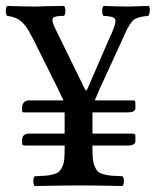

<svg xmlns="http://www.w3.org/2000/svg" viewBox="-21 -622 523 644"><path d="M433.1 -168.9V-146Q430.2 -133.8 407.2 -133.8H289.1V-126Q289.1 -103.5 290.5 -88.9Q292 -74.2 296.9 -63.2Q301.8 -52.2 307.6 -46.6Q313.5 -41 326.9 -37.4Q340.3 -33.7 353.3 -32.7Q366.2 -31.7 390.1 -30.8Q394.5 -26.4 394.5 -14.4Q394.5 -2.4 390.1 2Q296.4 0 259.8 0H242.2Q196.8 0 95.2 2Q90.8 -2.4 90.8 -14.4Q90.8 -26.4 95.2 -30.8Q119.1 -31.7 132.1 -32.7Q145 -33.7 158.2 -37.4Q171.4 -41 177.2 -46.6Q183.1 -52.2 188.2 -63.2Q193.4 -74.2 194.6 -88.9Q195.8 -103.5 195.8 -126V-133.8H61Q59.1 -133.8 54.2 -136.2Q53.2 -137.2 53.2 -142.1V-152.8Q53.2 -171.4 73.2 -173.8H195.8V-245.1H61Q56.2 -245.1 54.2 -246.1Q53.2 -248 53.2 -252V-263.2Q53.2 -270.5 58.1 -277.1Q63 -283.7 73.2 -285.2H191.9Q188 -293.5 171.9 -327.1L90.8 -490.2Q89.4 -492.7 86.9 -497.1Q84.5 -501.5 83 -503.9Q68.8 -534.2 50.3 -550Q31.7 -565.9 2.9 -568.8Q-1.5 -573.2 -1.5 -585.4Q-1.5 -597.7 2.9 -602.1Q62.5 -600.1 95.2 -600.1Q112.8 -600.1 129.9 -601.1Q139.6 -601.1 161.6 -601.6Q183.6 -602.1 193.8 -602.1Q198.2 -597.7 198.2 -585.4Q198.2 -573.2 193.8 -568.8Q163.6 -568.8 157.2 -562.3Q150.9 -555.7 162.1 -530.8L252.9 -345.2Q257.3 -334.5 266.1 -318.8Q268.1 -317.9 271 -320.8L342.8 -486.8Q345.2 -491.7 345.2 -492.2Q360.4 -523.4 365.2 -543Q368.7 -558.1 360.6 -562.7Q352.5 -567.4 326.2 -568.8Q321.8 -573.2 321.8 -585.4Q321.8 -597.7 326.2 -602.1Q381.8 -600.1 410.2 -600.1Q416.5 -600.1 478 -602.1Q482.4 -597.7 481.4 -585.4Q480.5 -573.2 476.1 -568.8Q441.4 -565.9 428.2 -555.9Q415 -545.9 397.9 -508.8Q390.6 -491.7 388.2 -486.8L328.1 -356Q314 -327.1 296.9 -285.2H423.8Q429.2 -285.2 431.2 -284.2Q433.1 -280.3 433.1 -277.8V-256.8Q430.7 -245.1 407.2 -245.1H289.1V-173.8H423.8Q431.6 -173.8 433.1 -168.9Z"/></svg>

Font: Common Serif News
Style: Regular
Weight: 450
Designer: Philipp H. Poll, Khaled Hosny
Foundry: Stefan Peev, Context Ltd.
Version: Version 1.026